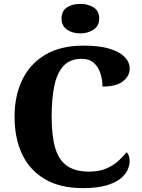

<svg xmlns="http://www.w3.org/2000/svg" viewBox="-20 -959 730 989"><path d="M407 10Q290 10 211.5 -36Q133 -82 94 -164.5Q55 -247 55 -358Q55 -466 95 -548.5Q135 -631 214 -677.5Q293 -724 410 -724Q490 -724 542.5 -708.5Q595 -693 621.5 -666Q648 -639 648 -606Q648 -567 613 -540Q578 -513 508 -513Q508 -546 498 -579Q488 -612 464.5 -634Q441 -656 400 -656Q342 -656 308.5 -621Q275 -586 260.5 -519.5Q246 -453 246 -358Q246 -259 264.5 -196.5Q283 -134 325.5 -104.5Q368 -75 438 -75Q491 -75 527.5 -91Q564 -107 589.5 -130Q615 -153 632 -175Q640 -168 644 -155Q648 -142 648 -130Q648 -108 637 -83.5Q626 -59 599.5 -38Q573 -17 526 -3.5Q479 10 407 10ZM394 -787Q353 -787 325 -806.5Q297 -826 297 -863Q297 -903 325 -921Q353 -939 394 -939Q433 -939 462 -921Q491 -903 491 -863Q491 -826 462 -806.5Q433 -787 394 -787Z"/></svg>

Font: Noto Serif Khmer ExtraBold
Style: Regular
Weight: 800
Version: Version 2.003